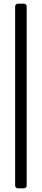

<svg xmlns="http://www.w3.org/2000/svg" viewBox="-20 -832 227 1040"><path d="M62 171.4V-795.4Q62 -812 78.6 -812H107.9Q124.5 -812 124.5 -795.4V171.4Q124.5 188 107.9 188H78.6Q62 188 62 171.4Z"/></svg>

Font: GOSTRUS
Style: type_B
Weight: 400
Designer: Юрий и Татьяна Кривогуз
Version: Version 02.00